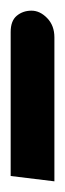

<svg xmlns="http://www.w3.org/2000/svg" viewBox="99 -216 122 360"><g transform="rotate(-90 160.0 -36.0)"><path d="M0 5 10 -77H280Q301 -77 310.5 -65.5Q320 -54 320 -38Q320 -22 306 -8.5Q292 5 270 5Z"/></g></svg>

Font: Farlight84_Sys_V01
Style: Regular
Weight: 400
Designer: Ryoko NISHIZUKA  (kana, bopomofo & ideographs); Paul D. Hunt (Latin, Greek & Cyrillic); Sandoll Communications , Soo-you
Foundry: Adobe
Version: Version 2.004;October 29, 2024;FontCreator 14.0.0.2814 64-bi